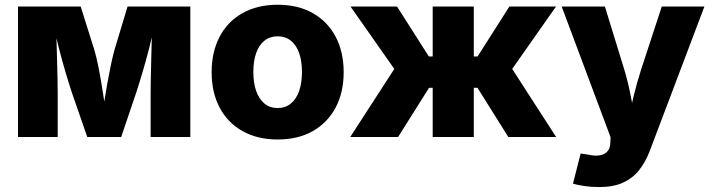

<svg xmlns="http://www.w3.org/2000/svg" viewBox="-20 -568 2950 796"><path d="M54.7 0V-541H314.5L371.6 -359.4Q379.4 -333 387 -295.7Q394.5 -258.3 401.4 -216.8Q408.2 -175.3 414.1 -136.2Q419.9 -97.2 423.3 -67.4H401.4Q404.8 -96.7 410.6 -135.5Q416.5 -174.3 423.8 -216.1Q431.2 -257.8 439 -295.2Q446.8 -332.5 454.1 -359.4L508.8 -541H769V0H604.5V-183.1Q604.5 -207 605.2 -241.9Q606 -276.9 606.9 -316.9Q607.9 -356.9 608.9 -396.7Q609.9 -436.5 610.4 -471.7H621.6Q611.8 -419.9 598.1 -366.9Q584.5 -314 570.3 -266.4Q556.2 -218.8 544.4 -183.1L482.4 0H341.8L278.3 -183.1Q266.1 -220.2 251.7 -268.6Q237.3 -316.9 223.9 -369.4Q210.4 -421.9 200.7 -471.7H213.4Q213.4 -437.5 214.4 -397.7Q215.3 -357.9 216.6 -317.6Q217.8 -277.3 218.5 -242.4Q219.2 -207.5 219.2 -183.1V0Z M1131.3 10.3Q1046.9 10.3 985.1 -24.7Q923.3 -59.6 890.4 -122.3Q857.4 -185.1 857.4 -268.6Q857.4 -352.5 890.4 -415.5Q923.3 -478.5 985.1 -513.4Q1046.9 -548.3 1131.3 -548.3Q1215.8 -548.3 1277.1 -513.4Q1338.4 -478.5 1371.6 -415.5Q1404.8 -352.5 1404.8 -268.6Q1404.8 -185.1 1371.6 -122.3Q1338.4 -59.6 1277.1 -24.7Q1215.8 10.3 1131.3 10.3ZM1131.3 -120.1Q1163.1 -120.1 1185.8 -138.7Q1208.5 -157.2 1220.2 -190.9Q1231.9 -224.6 1231.9 -269.5Q1231.9 -314.9 1220.2 -348.1Q1208.5 -381.3 1185.8 -399.4Q1163.1 -417.5 1131.3 -417.5Q1099.1 -417.5 1076.4 -399.4Q1053.7 -381.3 1042 -348.1Q1030.3 -314.9 1030.3 -269.5Q1030.3 -224.6 1042 -190.9Q1053.7 -157.2 1076.4 -138.7Q1099.1 -120.1 1131.3 -120.1Z M1432.1 0 1614.7 -282.2 1433.1 -541H1626L1757.8 -334H1773.9V-541H1944.3V-334H1960L2091.8 -541H2285.2L2103.5 -282.2L2285.6 0H2087.4L1959.5 -204.1H1944.3V0H1773.9V-204.1H1758.8L1630.4 0Z M2355.5 193.4 2387.2 68.4 2417 72.8Q2445.8 79.6 2466.6 75.9Q2487.3 72.3 2498.8 58.8Q2510.3 45.4 2510.3 23.4L2511.2 0.5L2308.6 -541H2487.8L2568.4 -278.8Q2584.5 -225.1 2594.7 -170.9Q2605 -116.7 2618.2 -55.7H2581.1Q2594.2 -116.7 2607.4 -171.1Q2620.6 -225.6 2637.7 -278.8L2723.6 -541H2900.4L2672.9 60.1Q2655.8 104.5 2629.4 137.7Q2603 170.9 2563 189.2Q2522.9 207.5 2464.4 207.5Q2433.6 207.5 2404.8 203.6Q2376 199.7 2355.5 193.4Z"/></svg>

Font: Inter 17pt ExtraBold
Style: Regular
Weight: 800
Version: Version 4.001;git-66647c0bb